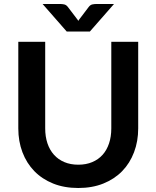

<svg xmlns="http://www.w3.org/2000/svg" viewBox="-20 -932 782 960"><path d="M371.5 -108.5Q410.5 -108.5 441.2 -121.5Q472 -134.5 493 -158Q514 -181.5 525.2 -215Q536.5 -248.5 536.5 -290V-723H671V-290Q671 -225.5 650.2 -170.8Q629.5 -116 590.8 -76.2Q552 -36.5 496.5 -14.2Q441 8 371.5 8Q301.5 8 246 -14.2Q190.5 -36.5 151.8 -76.2Q113 -116 92.2 -170.8Q71.5 -225.5 71.5 -290V-723H206V-290.5Q206 -249 217.2 -215.5Q228.5 -182 249.8 -158.2Q271 -134.5 301.8 -121.5Q332.5 -108.5 371.5 -108.5ZM550 -912 429.5 -774.5H313.5L193 -912H282.5Q290 -912 300.5 -910Q311 -908 319.5 -897L364 -838.5Q366.5 -836 368.2 -833Q370 -830 371.5 -827.5Q373 -830 374.8 -833Q376.5 -836 379 -838.5L423 -896.5Q431.5 -908 442.2 -910Q453 -912 460.5 -912Z"/></svg>

Font: Lato 2
Style: Bold
Weight: 700
Designer: Lukasz Dziedzic with Adam Twardoch and Botio Nikoltchev
Foundry: tyPoland Lukasz Dziedzic
Version: Version 2.015; 2015-08-06; http://www.latofonts.com/